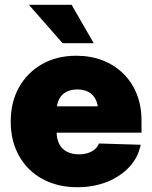

<svg xmlns="http://www.w3.org/2000/svg" viewBox="-20 -764 628 795"><path d="M299.8 11.2Q218.3 11.2 155.8 -22.9Q93.3 -57.1 58.8 -118.7Q24.4 -180.2 24.4 -260.7Q24.4 -341.3 58.8 -402.6Q93.3 -463.9 154.3 -498.5Q215.3 -533.2 295.4 -533.2Q356 -533.2 405.3 -513.9Q454.6 -494.6 490.7 -459Q526.9 -423.3 546.4 -374.3Q565.9 -325.2 565.9 -265.1V-214.8H82.5V-323.7H476.6L386.2 -303.7Q386.2 -332.5 376 -352.5Q365.7 -372.6 346.7 -383.1Q327.6 -393.6 300.3 -393.6Q272.9 -393.6 253.7 -383.1Q234.4 -372.6 224.4 -352.5Q214.4 -332.5 214.4 -303.7V-219.2Q214.4 -189 225.3 -167.7Q236.3 -146.5 257.3 -135.7Q278.3 -125 306.6 -125Q327.6 -125 344.2 -130.4Q360.8 -135.7 372.6 -145.8Q384.3 -155.8 389.6 -169.9L562.5 -164.6Q552.2 -112.3 515.9 -73Q479.5 -33.7 423.8 -11.2Q368.2 11.2 299.8 11.2ZM239.3 -585 99.6 -744.1H276.4L368.2 -585Z"/></svg>

Font: Inter 28pt Black
Style: Regular
Weight: 900
Designer: Rasmus Andersson
Foundry: rsms
Version: Version 4.001;git-66647c0bb